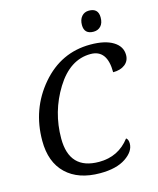

<svg xmlns="http://www.w3.org/2000/svg" viewBox="-133 -1009 916 1111"><g transform="rotate(-15 324.5 -453.0)"><path d="M523.9 -146Q537.1 -136.7 537.1 -112.8Q537.1 -64.9 481.4 -27.6Q425.8 9.8 328.1 9.8Q197.8 9.8 124.8 -60.1Q51.8 -129.9 51.8 -257.8Q51.8 -447.3 169.9 -585.7Q288.1 -724.1 463.9 -724.1Q551.3 -724.1 600.1 -694.1Q648.9 -664.1 648.9 -612.8Q648.9 -577.1 622.1 -556.2Q595.2 -535.2 550.8 -535.2Q550.8 -670.9 451.2 -670.9Q327.6 -670.9 244.4 -536.4Q161.1 -401.9 161.1 -242.2Q161.1 -55.2 338.9 -55.2Q454.6 -55.2 523.9 -146ZM502.9 -791Q446.8 -791 446.8 -845.7Q446.8 -877.4 463.1 -896.7Q479.5 -916 506.8 -916Q563 -916 563 -860.8Q563 -826.7 546.1 -808.8Q529.3 -791 502.9 -791Z"/></g></svg>

Font: Droid Serif
Style: Italic
Weight: 400
Italic angle: -12°
Designer: Monotype Design team
Foundry: Monotype Imaging Inc.
Version: Version 1.03